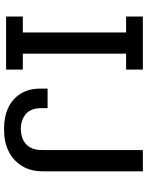

<svg xmlns="http://www.w3.org/2000/svg" viewBox="93 -820 736 963"><g transform="rotate(90 461.5 -338.0)"><path d="M62.5 0V-84H142.2V-602H62.5V-686H328.5V-602H248.8V-84H328.5V0ZM620.5 10Q564 10 519.5 -11.1Q475 -32.2 449.4 -73.2Q423.8 -114.2 423.8 -172.8V-208.2H521.8V-178.8Q521.8 -124.2 551.5 -99.1Q581.2 -74 625.8 -74Q655.8 -74 679.9 -85Q704 -96 718.1 -119.8Q732.2 -143.5 732.2 -182.8V-686H838.8V-185.2Q838.8 -122.5 811.5 -78.9Q784.2 -35.2 738 -12.6Q691.8 10 633.5 10Z"/></g></svg>

Font: Chivo Medium
Style: Regular
Weight: 500
Designer: Hector Gatti
Foundry: Omnibus-Type
Version: Version 2.002